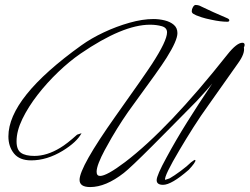

<svg xmlns="http://www.w3.org/2000/svg" viewBox="-20 -738 1010 777"><path d="M345 19Q302 19 302 -10Q302 -62 447 -267Q506 -350 543 -403Q580 -456 595 -479Q656 -573 656 -607Q656 -626 634.5 -632Q613 -638 587 -638Q477 -638 306 -521Q261 -490 215.5 -446.5Q170 -403 132 -354Q94 -305 70.5 -256.5Q47 -208 47 -166Q47 -132 65 -119.5Q83 -107 119 -107Q170 -107 224 -140Q251 -156 292 -193L310 -199Q291 -163 234 -128Q170 -89 106 -89Q59 -89 36.5 -117Q14 -145 14 -186Q14 -343 310 -555Q349 -583 400 -607Q451 -631 504 -646Q557 -661 601 -661Q624 -661 646.5 -655.5Q669 -650 683.5 -637.5Q698 -625 698 -604Q698 -574 654 -504Q639 -480 605.5 -433Q572 -386 520 -315Q476 -256 432 -181Q418 -157 403.5 -130Q389 -103 380 -80Q371 -57 371 -43Q371 -26 385 -26Q412 -26 486 -82Q662 -216 900 -517Q938 -565 961 -565Q970 -565 970 -556Q970 -552 967 -546Q972 -522 944 -483L826 -316Q792 -269 762.5 -222.5Q733 -176 707 -132Q644 -26 648 -10L666 -16Q684 -26 711 -46Q738 -66 753 -81Q766 -91 769 -91Q771 -89 771 -89Q771 -80 744 -51Q674 10 640 10Q614 10 614 -9Q614 -28 654 -101Q690 -168 736.5 -242.5Q783 -317 839 -400Q832 -391 816 -373Q800 -355 776 -329Q712 -264 668 -219.5Q624 -175 599 -150Q507 -58 481 -38Q408 19 345 19ZM900 -650Q873 -650 836 -658Q811 -663 796 -668Q781 -673 774 -676Q769 -678 762.5 -682Q756 -686 756 -693Q756 -701 761 -709.5Q766 -718 772 -718Q775 -718 781 -717Q787 -716 796 -711Q817 -701 843 -689Q869 -677 898 -665Q908 -661 908 -656Q908 -650 900 -650Z"/></svg>

Font: Alex Brush
Style: Regular
Weight: 400
Designer: Robert E. Leuschke
Foundry: Robert E. Leuschke
Version: Version 1.111; ttfautohint (v1.8.4.7-5d5b)